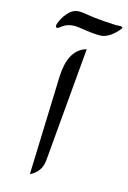

<svg xmlns="http://www.w3.org/2000/svg" viewBox="-160 -873 619 928"><g transform="rotate(20 149.5 -409.0)"><path d="M166 -655 175.3 -659V-88.6Q175.3 -27.9 123.5 2.4L97.2 -487.1Q90.3 -619.4 166 -655ZM105.5 -745Q51.1 -748.6 18.5 -715.5Q9.2 -706.2 3 -707.2Q-3.2 -708.3 -3.2 -716Q-3.7 -720.7 -1.2 -729.5Q9.7 -769.3 36.6 -797.8Q56.3 -817.5 83.2 -818.5Q103.4 -819.5 125.7 -817Q147.4 -814.4 207.9 -814.9Q268.5 -815.9 280.9 -818.5Q293.3 -821.1 298.5 -819Q304.2 -817 298.5 -807.6Q263.8 -756.4 224.5 -745.5Q197.6 -738.3 105.5 -745Z"/></g></svg>

Font: Gandom FD
Style: FD
Weight: 400
Foundry: DejaVu fonts team - Redesigned by Saber Rastikerdar - Based on Samim Font
Version: Version 0.6